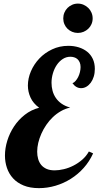

<svg xmlns="http://www.w3.org/2000/svg" viewBox="-20 -1000 533 1039"><path d="M483.9 -169.9Q463.9 -126 432.9 -91.3Q401.9 -56.6 363 -32.2Q324.2 -7.8 280.3 5.1Q236.3 18.1 190.9 18.1Q142.6 18.1 107.7 3.7Q72.8 -10.7 50.5 -35.2Q28.3 -59.6 17.6 -91.3Q6.8 -123 6.8 -158.2Q6.8 -197.8 19.5 -238.8Q32.2 -279.8 55.9 -315.7Q79.6 -351.6 114 -378.7Q148.4 -405.8 191.9 -417Q159.7 -440.4 145.3 -471.9Q130.9 -503.4 130.9 -537.1Q130.9 -575.7 147.2 -614Q163.6 -652.3 192.6 -683.1Q221.7 -713.9 262 -732.9Q302.2 -752 350.1 -752Q379.9 -752 406 -743.9Q432.1 -735.8 451.7 -720.2Q471.2 -704.6 482.2 -681.2Q493.2 -657.7 493.2 -627Q493.2 -604.5 487.3 -585.4Q481.4 -566.4 471.2 -552.5Q460.9 -538.6 447.5 -530.8Q434.1 -522.9 418.9 -522.9Q391.6 -522.9 372.1 -549.8Q380.9 -552.7 388.9 -562Q397 -571.3 403.1 -583.5Q409.2 -595.7 412.6 -609.9Q416 -624 416 -637.2Q416 -652.3 411.1 -663.1Q406.2 -673.8 398.7 -680.4Q391.1 -687 381.1 -689.9Q371.1 -692.9 360.8 -692.9Q338.4 -692.9 319.6 -680.7Q300.8 -668.5 287.4 -648.7Q273.9 -628.9 266.4 -603.5Q258.8 -578.1 258.8 -551.8Q258.8 -529.8 264.4 -508.8Q270 -487.8 282.2 -470Q294.4 -452.1 313.7 -438.7Q333 -425.3 359.9 -418Q333 -412.1 309.3 -398.4Q285.6 -384.8 265.9 -366Q246.1 -347.2 230.5 -324.2Q214.8 -301.3 203.9 -276.6Q192.9 -252 187 -227.1Q181.2 -202.1 181.2 -179.2Q181.2 -158.2 186.5 -139.6Q191.9 -121.1 203.1 -107.4Q214.4 -93.8 232.4 -85.9Q250.5 -78.1 275.9 -78.1Q298.8 -78.1 325.4 -84.5Q352.1 -90.8 377.4 -103.8Q402.8 -116.7 424.8 -135.7Q446.8 -154.8 460.9 -180.2ZM322.3 -900.4Q322.3 -917 328.4 -931.6Q334.5 -946.3 345.2 -957Q356 -967.8 370.4 -974.1Q384.8 -980.5 401.4 -980.5Q418 -980.5 432.4 -974.1Q446.8 -967.8 457.8 -957Q468.8 -946.3 475.1 -931.6Q481.4 -917 481.4 -900.4Q481.4 -883.8 475.1 -869.4Q468.8 -855 457.8 -844.5Q446.8 -834 432.4 -827.9Q418 -821.8 401.4 -821.8Q384.8 -821.8 370.4 -827.9Q356 -834 345.2 -844.5Q334.5 -855 328.4 -869.4Q322.3 -883.8 322.3 -900.4Z"/></svg>

Font: Lobster
Style: Regular
Weight: 400
Designer: Pablo Impallari
Foundry: Pablo Impallari
Version: Version 1.007; ttfautohint (v1.1) -l 8 -r 50 -G 50 -x 14 -D 